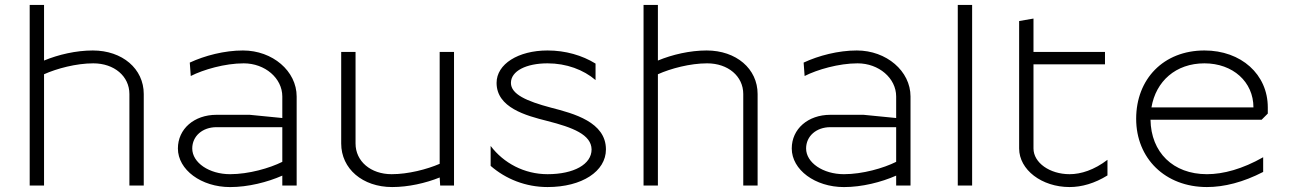

<svg xmlns="http://www.w3.org/2000/svg" viewBox="-20 -750 5209 776"><path d="M100 0H158V-449.9C209.7 -473.1 288.1 -494 357 -494C441.7 -494 503 -441.9 503 -370V0H561V-370C561 -472.1 474.5 -546 355 -546C287.6 -546 215.8 -529.3 158 -505.3V-730H100Z M1179 0V-360C1179 -462.7 1081.8 -546 962 -546C887 -546 807.6 -525.3 747 -497L751 -442.8C801.6 -468.6 889 -494 965 -494C1051.1 -494 1121 -434 1121 -360V-273L989.2 -286H855C764.5 -286 699 -228.8 699 -149.9C699 -63.8 793.5 6.1 910 6.1C982.6 6.1 1060.8 -13.6 1121 -40.2V0ZM1121 -95.9C1069.8 -70.3 985 -46 910 -46C825.5 -46 757 -92.5 757 -149.9C757 -199.8 798.2 -236 855 -236H1121Z M1359 -170C1359 -67.9 1445.5 6 1565 6C1630.5 6 1700.2 -9.8 1757.1 -32.7L1759 0H1815V-540H1757V-87.9C1705.3 -65.6 1629.8 -46 1563 -46C1478.3 -46 1417 -98.1 1417 -170V-540H1359Z M1963 -79.6C2024.1 -26.4 2104.7 6 2193 6C2332.6 6 2429 -57.8 2429 -146C2429 -256.8 2299.1 -291.1 2207.3 -314.8C2108.1 -341.1 2045 -369.1 2045 -415C2045 -463.1 2107 -494 2193 -494C2269.5 -494 2338.5 -468 2387 -426.4V-493C2332.9 -526.3 2265.7 -546 2193 -546C2074.5 -546 1987 -491 1987 -415C1987 -315.1 2104.9 -282.9 2191.8 -261.1C2294.9 -234.9 2370 -206 2371 -146C2371 -85.7 2299 -46 2193 -46C2098.9 -46 2015.4 -90.9 1963 -160.2Z M2581 0H2639V-449.9C2690.7 -473.1 2769.1 -494 2838 -494C2922.7 -494 2984 -441.9 2984 -370V0H3042V-370C3042 -472.1 2955.5 -546 2836 -546C2768.6 -546 2696.8 -529.3 2639 -505.3V-730H2581Z M3660 0V-360C3660 -462.7 3562.8 -546 3443 -546C3368 -546 3288.6 -525.3 3228 -497L3232 -442.8C3282.6 -468.6 3370 -494 3446 -494C3532.1 -494 3602 -434 3602 -360V-273L3470.2 -286H3336C3245.5 -286 3180 -228.8 3180 -149.9C3180 -63.8 3274.5 6.1 3391 6.1C3463.6 6.1 3541.8 -13.6 3602 -40.2V0ZM3602 -95.9C3550.8 -70.3 3466 -46 3391 -46C3306.5 -46 3238 -92.5 3238 -149.9C3238 -199.8 3279.2 -236 3336 -236H3602Z M3851 0H3909V-730H3851Z M4099 -150C4099 -63.9 4190.4 6 4303 6C4351.9 6 4404.5 -9 4456 -41V-104.1C4402.5 -63.1 4348.8 -46 4303 -46C4222.4 -46 4157 -92.6 4157 -150V-490H4446V-540H4157V-675L4099 -665Z M4633.8 -316C4651.7 -421.5 4731.9 -494 4848 -494C4962.8 -494 5046 -419.2 5046 -316ZM4572 -270C4572 -109.9 4689.1 6 4858 6C4927.8 6 5004.7 -13.5 5085.3 -55.1V-114.5C5001.7 -67 4924.3 -46 4858 -46C4720.6 -46 4631.8 -135 4630 -266H5079L5104 -291V-316C5104 -449.4 4996.5 -546 4848 -546C4682.1 -546 4572 -430.1 4572 -270Z"/></svg>

Font: Resamitz
Style: Regular
Weight: 500
Designer: gluk
Foundry: gluk
Version: Version 0.047